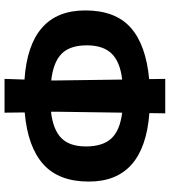

<svg xmlns="http://www.w3.org/2000/svg" viewBox="29 -746 749 847"><g transform="rotate(90 403.5 -322.5)"><path d="M328 32 331 -56Q26 -77 26 -324Q26 -457 102 -524.5Q178 -592 329 -606L328 -677H480L479 -607Q781 -584 781 -340Q781 -207 704 -138.5Q627 -70 476 -57L477 32ZM180 -331Q180 -257 217 -220Q254 -183 335 -174V-192L331 -487Q253 -478 216.5 -440.5Q180 -403 180 -331ZM473 -207V-173Q552 -182 589 -218.5Q626 -255 626 -327Q626 -401 591 -439Q556 -477 477 -487Z"/></g></svg>

Font: Alegreya Sans ExtraBold
Style: Regular
Weight: 800
Designer: Juan Pablo del Peral
Foundry: Huerta Tipografica
Version: Version 2.007